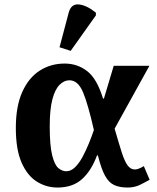

<svg xmlns="http://www.w3.org/2000/svg" viewBox="-20 -831 706 861"><path d="M238 10Q187 10 144.5 -17Q102 -44 76.5 -102.5Q51 -161 51 -257Q51 -355 80 -419Q109 -483 158.5 -514.5Q208 -546 270 -546Q327 -546 371 -512Q415 -478 442 -389H446L490 -536H650L494 -254Q513 -188 526 -147.5Q539 -107 552.5 -89Q566 -71 585 -71Q600 -71 625 -86L651 -25Q632 -14 607.5 -2Q583 10 552 10Q517 10 492.5 -1Q468 -12 451 -43Q434 -74 419 -134H415Q390 -66 348 -28Q306 10 238 10ZM277 -63Q298 -63 316.5 -81Q335 -99 350.5 -128Q366 -157 379 -189Q392 -221 401 -248Q375 -363 352.5 -417Q330 -471 291 -471Q268 -471 247.5 -451Q227 -431 215 -386Q203 -341 203 -264Q203 -178 214 -134.5Q225 -91 242 -77Q259 -63 277 -63ZM297 -603 247 -619 288 -774Q299 -815 334.5 -811Q370 -807 410 -774V-762Z"/></svg>

Font: NotoSerif-Bold
Style: Regular
Weight: 700
Designer: Monotype Design Team
Foundry: Monotype Imaging Inc.
Version: Version 2.007; ttfautohint (v1.8) -l 8 -r 50 -G 200 -x 14 -D